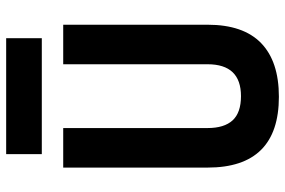

<svg xmlns="http://www.w3.org/2000/svg" viewBox="-172 -748 929 626"><g transform="rotate(-90 293.0 -434.5)"><path d="M291 9.8Q60.1 9.8 60.1 -222.7V-693.4H189V-222.7Q189 -168.5 214.1 -141.1Q239.3 -113.8 293 -113.8Q397 -113.8 397 -222.7V-693.4H525.9V-222.7Q525.9 -106.4 466.1 -48.3Q406.2 9.8 291 9.8ZM104 -763.2V-879.4H481.9V-763.2Z"/></g></svg>

Font: CaskaydiaMono NF
Style: Bold
Weight: 700
Designer: Aaron Bell
Foundry: Saja Typeworks
Version: Version 2111.001; ttfautohint (v1.8.4);Nerd Fonts 3.1.1